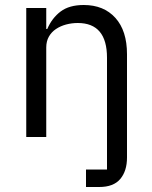

<svg xmlns="http://www.w3.org/2000/svg" viewBox="-20 -548 608 768"><path d="M324 130H408V-317Q408 -456 291 -456Q267 -456 244.5 -450Q222 -444 204 -432Q186 -420 175.5 -401.5Q165 -383 165 -358V0H85V-516H165V-432H169Q188 -476 222.5 -502Q257 -528 315 -528Q395 -528 441.5 -476.5Q488 -425 488 -331V82Q488 136 461 168Q434 200 377 200H324Z"/></svg>

Font: IBM Plex Sans
Style: Regular
Weight: 400
Designer: Mike Abbink, Paul van der Laan, Pieter van Rosmalen
Foundry: Bold Monday
Version: Version 3.005